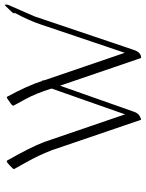

<svg xmlns="http://www.w3.org/2000/svg" viewBox="79 -657 623 821"><g transform="rotate(-90 390.5 -246.5)"><path d="M745.6 -494.1Q740.7 -498.5 751.5 -509.3Q762.2 -520 771.7 -530.5Q781.2 -541 781 -536.1Q780.8 -531.2 781.2 -528.8Q781.7 -525.9 777.8 -517.6Q771.5 -504.4 731 -410.6L587.4 14.6Q577.1 44.9 554.7 45.4Q553.2 45.4 552.7 44.4L434.6 -301.3L323.2 14.6Q316.9 33.2 303.5 40Q290 46.9 288.6 44.4L158.7 -336.4Q135.7 -395.5 107.4 -445.1Q79.1 -494.6 78.1 -497.6Q76.7 -501 93.8 -516.6Q111.3 -533.2 114.3 -527.8Q170.9 -428.7 193.8 -369.1L312 -23.4L422.4 -337.4Q401.9 -403.8 377 -449.2Q352.1 -494.6 349.6 -499.5Q347.2 -504.4 358.2 -512Q369.1 -519.5 372.6 -522Q385.3 -531.7 387.2 -527.8Q434.1 -441.9 455.1 -377Q457.5 -377.9 457.5 -374.8Q457.5 -371.6 457.5 -370.1V-369.1L575.2 -24.4L696.8 -384.8Q713.9 -436 745.6 -494.1Z"/></g></svg>

Font: ML-NILA06_NewLipi
Style: Regular
Weight: 400
Designer: CLT@C-DIT
Version: Version ML-NILA06_NewLipi 2.